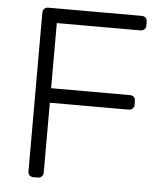

<svg xmlns="http://www.w3.org/2000/svg" viewBox="-51 -745 672 790"><g transform="rotate(5 285.0 -350.0)"><path d="M525 -677V-662Q525 -652 518.5 -646Q512 -640 502 -640H157V-371H482Q493 -371 499 -365Q505 -359 505 -348V-333Q505 -323 498.5 -317Q492 -311 482 -311H157V-22Q157 -12 150.5 -6Q144 0 134 0H116Q106 0 100 -6Q94 -12 94 -22V-677Q94 -687 100 -693.5Q106 -700 116 -700H502Q513 -700 519 -694Q525 -688 525 -677Z"/></g></svg>

Font: Rubik
Style: Regular
Weight: 300
Designer: Hubert & Fischer
Foundry: Hubert & Fischer
Version: Version 1.100